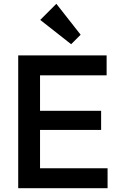

<svg xmlns="http://www.w3.org/2000/svg" viewBox="-20 -992 630 1012"><path d="M76 0V-700H191V0ZM155 0V-105H547V0ZM155 -307V-408H513V-307ZM155 -595V-700H542V-595ZM355 -759 192 -887 277 -972 405 -809Z"/></svg>

Font: Outfit Thin Medium
Style: Regular
Weight: 500
Version: Version 1.100;gftools[0.9.27]